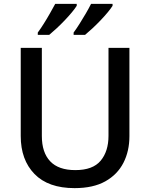

<svg xmlns="http://www.w3.org/2000/svg" viewBox="-20 -961 776 991"><path d="M365 10Q229 10 158 -63Q87 -136 87 -259V-714H196V-259Q196 -174 239 -128.5Q282 -83 369 -83Q459 -83 499.5 -131.5Q540 -180 540 -260V-714H648V-258Q648 -181 617 -120.5Q586 -60 523.5 -25Q461 10 365 10ZM561 -931Q553 -918 536.5 -898Q520 -878 499 -856Q478 -834 457 -814.5Q436 -795 419 -781H360V-793Q374 -812 390.5 -838Q407 -864 423 -891.5Q439 -919 450 -941H561ZM376 -931Q368 -918 351.5 -898Q335 -878 314 -856Q293 -834 272 -814.5Q251 -795 234 -781H175V-793Q189 -812 205.5 -838Q222 -864 237.5 -891.5Q253 -919 265 -941H376Z"/></svg>

Font: Noto Sans Symbols Medium
Style: Regular
Weight: 500
Version: Version 2.002